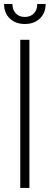

<svg xmlns="http://www.w3.org/2000/svg" viewBox="-21 -923 244 943"><path d="M123.5 -727.5V0H78.6V-727.5ZM101.1 -805.2Q55.2 -805.2 27.1 -832.3Q-1 -859.4 -1 -903.3H40Q40 -874.5 56.6 -857.2Q73.2 -839.8 101.1 -839.8Q128.9 -839.8 145.5 -857.2Q162.1 -874.5 162.1 -903.3H203.1Q203.1 -859.4 175 -832.3Q147 -805.2 101.1 -805.2Z"/></svg>

Font: Inter Display Extra Light
Style: Regular
Weight: 200
Designer: Rasmus Andersson
Foundry: rsms
Version: Version 4.000;git-4fc901f